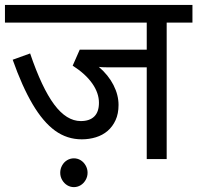

<svg xmlns="http://www.w3.org/2000/svg" viewBox="-20 -642 797 775"><path d="M756.8 -550.8H652.8V0H572.3V-370.1H435.1Q416.5 -370.1 402.3 -370.4Q388.2 -370.6 378.9 -372.1Q417.5 -338.9 438 -298.8Q458.5 -258.8 458.5 -218.3Q458.5 -183.1 446.5 -157Q434.6 -130.9 414.3 -113.5Q394 -96.2 366.9 -87.9Q339.8 -79.6 310.1 -79.6Q250.5 -79.6 202.1 -114.7Q153.8 -149.9 111.6 -221.4Q69.3 -293 31.2 -400.9L101.6 -426.3Q148.9 -287.1 198.7 -220.2Q248.5 -153.3 306.2 -153.3Q341.8 -153.3 360.6 -171.9Q379.4 -190.4 379.4 -227.1Q379.4 -266.6 352.3 -305.2Q325.2 -343.8 273.4 -377L301.8 -441.4H572.3V-550.8H0V-622.1H756.8ZM333.5 55.2Q333.5 71.3 325.4 85Q317.4 98.6 304.9 106Q292.5 113.3 278.3 113.3Q263.7 113.3 251.2 105.7Q238.8 98.1 231 84.7Q223.1 71.3 223.1 55.2Q223.1 39.6 230.7 25.9Q238.3 12.2 251 4.6Q263.7 -2.9 278.3 -2.9Q293 -2.9 305.4 4.6Q317.9 12.2 325.7 25.9Q333.5 39.6 333.5 55.2Z"/></svg>

Font: NotoSans
Style: Regular
Weight: 400
Designer: Monotype Design team
Foundry: Monotype Imaging Inc.
Version: Version 1.04; ttfautohint (v1.4.1)